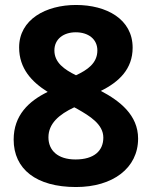

<svg xmlns="http://www.w3.org/2000/svg" viewBox="-20 -743 612 773"><path d="M286 -723C165 -723 57 -665 57 -552C57 -467 108 -413 172 -373C96 -336 35 -279 35 -181C35 -62 126 10 286 10C434 10 536 -66 536 -185C536 -280 462 -337 386 -377C459 -413 514 -465 514 -551C514 -666 409 -723 286 -723ZM285 -613C335 -613 372 -586 372 -540C372 -488 331 -461 286 -440C239 -463 199 -491 199 -540C199 -586 236 -613 285 -613ZM175 -190C175 -245 217 -282 279 -311L292 -304C341 -276 396 -243 396 -189C396 -136 359 -101 284 -101C212 -101 175 -138 175 -190Z"/></svg>

Font: Noto Sans Gunjala Gondi
Style: Bold
Weight: 700
Designer: Ek Type
Foundry: Ek Type
Version: Version 1.004